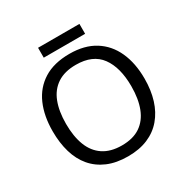

<svg xmlns="http://www.w3.org/2000/svg" viewBox="-191 -1020 1164 1194"><g transform="rotate(-30 390.5 -422.5)"><path d="M720 -358Q720 -275 699 -207.5Q678 -140 636.5 -91Q595 -42 533.5 -16Q472 10 391 10Q307 10 245 -16.5Q183 -43 142 -91.5Q101 -140 81 -208Q61 -276 61 -359Q61 -469 97 -551Q133 -633 206.5 -679Q280 -725 392 -725Q499 -725 572 -679.5Q645 -634 682.5 -551.5Q720 -469 720 -358ZM156 -358Q156 -268 181 -203Q206 -138 258.5 -103Q311 -68 391 -68Q472 -68 523.5 -103Q575 -138 600 -203Q625 -268 625 -358Q625 -493 569 -569.5Q513 -646 392 -646Q311 -646 258.5 -611.5Q206 -577 181 -512.5Q156 -448 156 -358ZM539 -855V-784H242V-855Z"/></g></svg>

Font: Noto Sans Armenian
Style: Regular
Weight: 400
Designer: Monotype Design Team
Foundry: Monotype Imaging Inc.
Version: Version 2.007